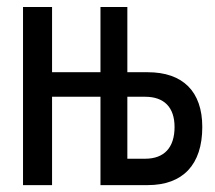

<svg xmlns="http://www.w3.org/2000/svg" viewBox="-20 -538 626 558"><path d="M46.9 0H131.3V-256.8H272V0H409.2C511.7 0 567.9 -59.6 567.9 -168.9C567.9 -272 511.7 -328.1 409.2 -328.1H350.1V-517.6H272V-328.1H131.3V-517.6H46.9ZM350.1 -76.7V-256.8H401.9C457 -256.8 487.3 -226.1 487.3 -168.9C487.3 -108.9 457 -76.7 401.9 -76.7Z"/></svg>

Font: Cascadia Mono PL SemiLight
Style: Regular
Weight: 350
Monospace: yes
Designer: Aaron Bell
Foundry: Saja Typeworks
Version: Version 2404.023